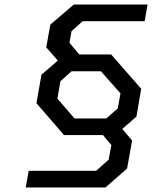

<svg xmlns="http://www.w3.org/2000/svg" viewBox="-20 -757 668 843"><path d="M93 66 106 -7H402L457 -56L469 -120L432 -164H261L140 -304L162 -429L234 -491L183 -549L201 -649L304 -737H628L615 -664H343L294 -620L285 -569L328 -518H468L600 -367L579 -245L517 -191L560 -140L538 -17L443 66ZM307 -237H447L497 -281L509 -347L423 -444H294L245 -400L232 -324Z"/></svg>

Font: Tomorrow
Style: Italic
Weight: 400
Italic angle: -10°
Designer: Tony de Marco, Monica Rizzolli
Foundry: Just in Type
Version: Version 2.002